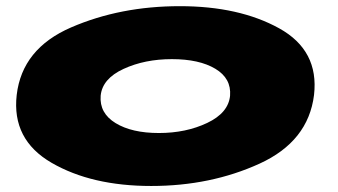

<svg xmlns="http://www.w3.org/2000/svg" viewBox="-20 -614 1122 638"><path d="M482.5 4Q679.5 4 842 -70Q1004.5 -144 1023.5 -298.5Q1040.5 -446.5 907.5 -520Q774.5 -593.5 577.5 -593.5Q379.5 -593.5 216.5 -523Q53.5 -452.5 35.5 -298.5Q18.5 -150 151.5 -73Q284.5 4 482.5 4ZM508 -172Q418 -172 364 -205Q310 -238 314.5 -296Q320 -352.5 390.5 -385Q461 -417.5 551 -417.5Q642 -417.5 695.5 -385.5Q749 -353.5 744.5 -296Q739 -239 668.5 -205.5Q598 -172 508 -172Z"/></svg>

Font: Anybody ExtraExpanded Black
Style: Italic
Weight: 900
Width: 8
Italic angle: -10°
Version: Version 1.113;gftools[0.9.25]